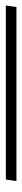

<svg xmlns="http://www.w3.org/2000/svg" viewBox="254 -206 77 672"><g transform="rotate(90 293.0 129.5)"><path d="M-18 111H591L586 148H-23Z"/></g></svg>

Font: Exo ExtraLight
Style: Italic
Weight: 275
Italic angle: -9°
Designer: Natanael Gama
Foundry: Natanael Gama
Version: Version 1.500; ttfautohint (v1.6)